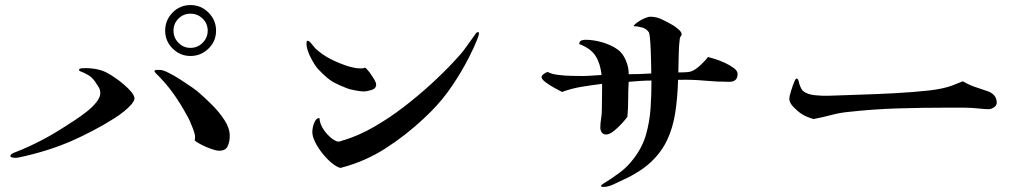

<svg xmlns="http://www.w3.org/2000/svg" viewBox="-20 -754 4040 758"><path d="M800 -633Q800 -661 780 -680.5Q760 -700 732 -700Q704 -700 684.5 -680.5Q665 -661 665 -633Q665 -605 684.5 -585Q704 -565 732 -565Q760 -565 780 -585Q800 -605 800 -633ZM511 -364Q511 -360 506 -352Q501 -344 498 -341Q474 -314 431.5 -287Q389 -260 344.5 -237Q300 -214 266 -199Q216 -177 161 -160Q106 -143 52 -132Q48 -131 44.5 -131Q41 -131 38 -131Q35 -131 28 -132.5Q21 -134 21 -138Q21 -144 30 -148.5Q39 -153 43 -154Q96 -175 145.5 -201Q195 -227 242 -258Q255 -266 277 -280.5Q299 -295 322 -313Q345 -331 360.5 -350.5Q376 -370 376 -387Q376 -399 369.5 -410Q363 -421 356 -431Q344 -448 329.5 -457Q315 -466 296 -473Q292 -475 292 -478Q292 -484 303.5 -484.5Q315 -485 319 -485Q342 -485 365.5 -480Q389 -475 409 -463Q418 -458 435 -446.5Q452 -435 469.5 -420Q487 -405 499 -390.5Q511 -376 511 -364ZM887 -217Q887 -195 879 -177Q871 -159 845 -159Q834 -159 814 -166Q794 -173 775.5 -182.5Q757 -192 749 -199Q749 -203 749.5 -206.5Q750 -210 750 -214V-217Q749 -227 743 -243Q737 -259 730 -275Q723 -291 717 -300Q693 -345 663 -386.5Q633 -428 596 -464Q595 -466 592.5 -468Q590 -470 590 -473Q590 -478 600 -478Q610 -478 611 -478Q623 -478 645 -467Q667 -456 692 -440Q717 -424 738.5 -409Q760 -394 769 -385Q791 -366 818.5 -338.5Q846 -311 866.5 -279.5Q887 -248 887 -217ZM833 -633Q833 -591 803 -562Q773 -533 732 -533Q691 -533 661.5 -562.5Q632 -592 632 -633Q632 -674 661 -704Q690 -734 732 -734Q774 -734 803.5 -704Q833 -674 833 -633Z M1465 -420Q1465 -404 1446 -398.5Q1427 -393 1415 -393Q1405 -393 1383 -397Q1361 -401 1351 -405Q1323 -416 1305 -425Q1287 -434 1271 -447.5Q1255 -461 1234 -483Q1224 -495 1212 -516.5Q1200 -538 1195 -554Q1190 -569 1190 -582Q1190 -582 1190.5 -587.5Q1191 -593 1193 -593Q1199 -593 1205 -587Q1210 -581 1214.5 -575.5Q1219 -570 1224 -564Q1251 -538 1287 -520Q1323 -502 1359 -491Q1370 -488 1381 -486Q1392 -484 1403 -484Q1408 -484 1412.5 -484.5Q1417 -485 1421 -487Q1428 -483 1438 -469.5Q1448 -456 1456.5 -442Q1465 -428 1465 -420ZM1871 -624Q1871 -616 1864.5 -599.5Q1858 -583 1849 -563.5Q1840 -544 1831.5 -527.5Q1823 -511 1818 -502Q1784 -440 1746 -388.5Q1708 -337 1655 -288Q1584 -221 1502.5 -168.5Q1421 -116 1324 -91Q1308 -95 1289 -111Q1270 -127 1252.5 -149Q1235 -171 1224 -193.5Q1213 -216 1213 -233Q1213 -241 1215.5 -253.5Q1218 -266 1224.5 -277Q1231 -288 1241 -288Q1243 -263 1258.5 -241Q1274 -219 1293 -205Q1298 -202 1304 -198.5Q1310 -195 1316 -195Q1322 -195 1329 -198Q1336 -201 1342 -202Q1399 -220 1458 -254Q1517 -288 1573 -331Q1629 -374 1680 -420.5Q1731 -467 1771 -510Q1784 -524 1796.5 -538Q1809 -552 1820 -568Q1830 -581 1839 -594.5Q1848 -608 1858 -621Q1862 -627 1867 -627Q1871 -627 1871 -624Z M2892 -462Q2892 -431 2859 -431Q2812 -431 2763 -435.5Q2714 -440 2666 -439H2657Q2655 -369 2646 -310Q2637 -251 2614.5 -202.5Q2592 -154 2550 -114.5Q2508 -75 2440 -44Q2426 -37 2403 -26.5Q2380 -16 2364 -16Q2362 -16 2357.5 -16.5Q2353 -17 2353 -20Q2353 -23 2357 -25.5Q2361 -28 2362 -29Q2395 -49 2426.5 -72.5Q2458 -96 2481 -127Q2516 -172 2530.5 -223Q2545 -274 2548.5 -328Q2552 -382 2552 -436Q2530 -436 2507.5 -434.5Q2485 -433 2462 -431Q2460 -397 2460 -362.5Q2460 -328 2457 -293Q2450 -283 2435 -266.5Q2420 -250 2403 -236.5Q2386 -223 2373 -223Q2361 -223 2355.5 -231.5Q2350 -240 2350 -250Q2350 -267 2353 -285Q2356 -303 2356 -320Q2356 -341 2356.5 -362.5Q2357 -384 2357 -406Q2357 -411 2357 -415Q2357 -419 2357 -423Q2317 -418 2277 -411.5Q2237 -405 2199 -391Q2191 -395 2171.5 -405.5Q2152 -416 2135 -428.5Q2118 -441 2118 -450Q2118 -456 2127.5 -462.5Q2137 -469 2142 -470Q2156 -462 2182 -458.5Q2208 -455 2236 -454.5Q2264 -454 2280 -454Q2299 -454 2317.5 -455.5Q2336 -457 2355 -458Q2350 -504 2331 -533.5Q2312 -563 2267 -580Q2267 -591 2275 -594Q2283 -597 2291 -597Q2323 -597 2357.5 -587Q2392 -577 2418 -559Q2439 -544 2451 -515Q2463 -486 2462 -461Q2506 -461 2551 -464V-479Q2551 -485 2550.5 -507Q2550 -529 2549 -555.5Q2548 -582 2546 -602.5Q2544 -623 2542 -626Q2532 -641 2515 -645.5Q2498 -650 2481 -651Q2486 -659 2498.5 -667.5Q2511 -676 2525 -682Q2539 -688 2548 -688Q2571 -688 2593 -677.5Q2615 -667 2634 -656Q2642 -652 2656.5 -640Q2671 -628 2671 -619Q2671 -614 2668 -611Q2665 -608 2664 -603Q2663 -598 2661.5 -579.5Q2660 -561 2659.5 -538Q2659 -515 2658.5 -495.5Q2658 -476 2658 -468Q2669 -468 2682 -468.5Q2695 -469 2705 -471Q2723 -476 2744 -495.5Q2765 -515 2775 -529Q2784 -527 2803 -521Q2822 -515 2842.5 -505.5Q2863 -496 2877.5 -485Q2892 -474 2892 -462Z M3915 -351Q3916 -338 3904.5 -330.5Q3893 -323 3884 -323Q3880 -323 3868 -323.5Q3856 -324 3851 -325Q3814 -329 3786 -329Q3758 -329 3720 -329Q3620 -329 3523.5 -326Q3427 -323 3328 -312Q3296 -309 3264 -300.5Q3232 -292 3192 -284Q3181 -287 3166 -293Q3161 -295 3155.5 -298Q3150 -301 3145 -304Q3132 -312 3114 -330Q3096 -348 3096 -364Q3096 -372 3103 -395Q3110 -418 3117 -434Q3121 -444 3125 -444Q3130 -444 3133 -434Q3135 -422 3140.5 -410Q3146 -398 3150 -395Q3167 -381 3198 -378Q3229 -375 3251 -376Q3299 -378 3368 -380Q3437 -382 3511.5 -386Q3586 -390 3650 -397Q3707 -404 3739.5 -416.5Q3772 -429 3781 -433Q3799 -423 3810.5 -418Q3822 -413 3836 -408.5Q3850 -404 3876 -395Q3893 -390 3903.5 -379Q3914 -368 3915 -351Z"/></svg>

Font: Kaisei HarunoUmi Medium
Style: Regular
Weight: 500
Designer: Font-Kai, 金井和夫
Foundry: KAZUO KANAI
Version: Version 5.003